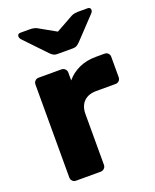

<svg xmlns="http://www.w3.org/2000/svg" viewBox="-140 -831 734 911"><g transform="rotate(-20 227.0 -375.0)"><path d="M84 0Q73 0 66 -7.5Q59 -15 59 -25V-495Q59 -505 66 -512.5Q73 -520 84 -520H199Q210 -520 217.5 -512.5Q225 -505 225 -495V-455Q251 -486 288.5 -503Q326 -520 373 -520H417Q428 -520 435 -513Q442 -506 442 -495V-392Q442 -382 435 -374.5Q428 -367 417 -367H320Q279 -367 256.5 -344.5Q234 -322 234 -281V-25Q234 -15 226.5 -7.5Q219 0 208 0ZM206 -595Q196 -595 188.5 -598.5Q181 -602 171 -612L68 -720Q61 -728 61 -736Q61 -750 76 -750H123Q132 -750 141 -748.5Q150 -747 158 -743L245 -694L333 -743Q341 -747 350 -748.5Q359 -750 367 -750H415Q430 -750 430 -736Q430 -728 422 -720L320 -612Q310 -602 302.5 -598.5Q295 -595 285 -595Z"/></g></svg>

Font: Rubik
Style: Bold
Weight: 700
Designer: Hubert and Fischer
Foundry: Hubert and Fischer
Version: Version 2.300;gftools[0.9.30]